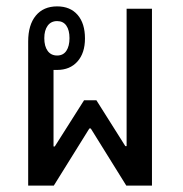

<svg xmlns="http://www.w3.org/2000/svg" viewBox="-20 -579 570 599"><path d="M67.9 -449.2Q67.9 -501.5 91.8 -530.3Q115.7 -559.1 158.2 -559.1Q199.2 -559.1 222.2 -532.5Q245.1 -505.9 245.1 -459Q245.1 -413.6 221.7 -387.2Q198.2 -360.8 158.2 -360.8H147V-122.1H150.9L242.2 -266.1H280.8L371.1 -123H375V-551.8H454.1V0H374L263.2 -178.2H258.8L147.9 0H67.9ZM118.2 -460Q118.2 -434.6 128.7 -420.2Q139.2 -405.8 158.2 -405.8Q177.2 -405.8 187 -420.4Q196.8 -435.1 196.8 -460Q196.8 -484.9 187 -499Q177.2 -513.2 158.2 -513.2Q139.2 -513.2 128.7 -498.8Q118.2 -484.4 118.2 -460Z"/></svg>

Font: Noto Sans Thai Looped Condensed
Style: Regular
Weight: 400
Width: 3
Designer: Sasikarn Vongin, Ben Mitchell
Foundry: The Fontpad Ltd
Version: Version 1.00